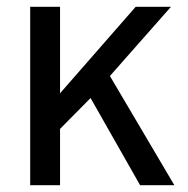

<svg xmlns="http://www.w3.org/2000/svg" viewBox="-20 -546 554 566"><path d="M69 0V-526H157V-271L380 -526H484L304 -322L494 0H393L247 -257L157 -166V0Z"/></svg>

Font: Archivo
Style: Regular
Weight: 400
Designer: Hector Gatti
Foundry: Omnibus-Type
Version: Version 2.001